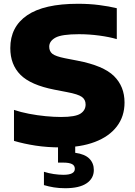

<svg xmlns="http://www.w3.org/2000/svg" viewBox="-20 -770 714 1016"><path d="M301 10Q229.5 10 168 0.5Q106.5 -9 54 -24.5V-188.5Q89 -176.5 133.2 -168Q177.5 -159.5 222 -155.2Q266.5 -151 303 -151Q379 -151 406 -168.8Q433 -186.5 433 -217Q433 -243 413.2 -257.2Q393.5 -271.5 335 -282.5L268 -295.5Q142.5 -320 88.5 -374Q34.5 -428 34.5 -515.5Q34.5 -628 123.5 -689Q212.5 -750 392.5 -750Q453 -750 505.2 -743.2Q557.5 -736.5 598 -726.5V-563Q559 -574.5 505.2 -581.8Q451.5 -589 398 -589Q306.5 -589 273.5 -570.8Q240.5 -552.5 240.5 -523Q240.5 -498.5 257.2 -485.2Q274 -472 323 -462L390 -449Q527.5 -422.5 583.2 -367.5Q639 -312.5 639 -227.5Q639 -154 598.2 -100.8Q557.5 -47.5 481.8 -18.8Q406 10 301 10ZM325 226Q292.5 226 265 221.5Q237.5 217 212.5 209.5V139Q237.5 147 264.5 151Q291.5 155 315.5 155Q376 155 376 123.5Q376 105.5 360.5 98Q345 90.5 316 90.5H287V-10H378V38.5Q429 45.5 452.8 69.5Q476.5 93.5 476.5 129.5Q476.5 174 438.2 200Q400 226 325 226Z"/></svg>

Font: Encode Sans Exp XBd
Style: Regular
Weight: 800
Width: 7
Designer: Multiple Designers
Foundry: Impallari Type
Version: Version 3.002; ttfautohint (v1.8.3) -l 8 -r 50 -G 200 -x 14 